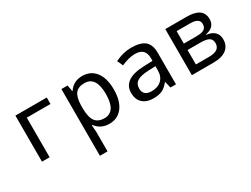

<svg xmlns="http://www.w3.org/2000/svg" viewBox="-63 -1121 2526 1935"><g transform="rotate(-30 1200.0 -153.0)"><path d="M506.8 -460.9H231V0H142.1V-536.1H506.8Z M766.1 -67.9H760.3Q766.1 -4.9 766.1 11.2V240.2H677.2V-536.1H749L762.2 -463.9H766.1Q819.8 -545.9 923.3 -545.9Q1021.5 -545.9 1077.4 -472.9Q1133.3 -399.9 1133.3 -269Q1133.3 -137.2 1077.1 -63.7Q1021 9.8 923.3 9.8Q822.3 9.8 766.1 -67.9ZM766.1 -289.1V-269Q766.1 -158.2 800 -111.1Q834 -64 908.2 -64Q1041 -64 1041 -270Q1041 -472.2 907.2 -472.2Q833 -472.2 800.5 -429.2Q768.1 -386.2 766.1 -289.1Z M1637.2 0 1619.1 -74.2H1615.2Q1577.6 -26.9 1538.1 -8.5Q1498.5 9.8 1436 9.8Q1356.4 9.8 1311.3 -32.2Q1266.1 -74.2 1266.1 -149.9Q1266.1 -312 1515.1 -319.8L1614.3 -323.2V-356.9Q1614.3 -472.2 1495.1 -472.2Q1423.3 -472.2 1335 -432.1L1304.2 -499Q1399.9 -545.9 1491.2 -545.9Q1602.1 -545.9 1651.6 -503.4Q1701.2 -460.9 1701.2 -367.2V0ZM1613.3 -262.2 1534.2 -258.8Q1438.5 -254.9 1398.4 -228.8Q1358.4 -202.6 1358.4 -148.9Q1358.4 -62 1456.1 -62Q1527.8 -62 1570.6 -101.8Q1613.3 -141.6 1613.3 -213.9Z M2212.4 -284.2V-280.8Q2341.3 -263.7 2341.3 -154.8Q2341.3 -82 2289.6 -41Q2237.8 0 2136.2 0H1886.2V-536.1H2135.3Q2324.2 -536.1 2324.2 -400.9Q2324.2 -304.7 2212.4 -284.2ZM1975.1 -460.9V-315.9H2118.2Q2183.6 -315.9 2211.4 -333.5Q2239.3 -351.1 2239.3 -392.1Q2239.3 -460.9 2133.3 -460.9ZM1975.1 -241.2V-73.2H2130.4Q2254.4 -73.2 2254.4 -161.1Q2254.4 -206.1 2222.7 -223.6Q2190.9 -241.2 2128.4 -241.2Z"/></g></svg>

Font: Droid Sans Mono
Style: Regular
Weight: 400
Monospace: yes
Foundry: Ascender Corporation
Version: Version 1.00 build 112